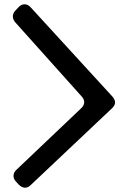

<svg xmlns="http://www.w3.org/2000/svg" viewBox="-20 -799 597 896"><path d="M40 -722Q40 -738 53 -751L66 -765Q79 -779 95 -779Q110 -779 123 -765L504 -349Q517 -334 517 -321Q517 -307 502 -293L124 64Q111 77 97 77Q82 77 67 62L56 50Q43 37 43 22Q43 6 57 -7L358 -293Q373 -307 373 -322Q373 -336 361 -349L52 -694Q40 -708 40 -722Z"/></svg>

Font: ZCOOL QingKe HuangYou
Style: Regular
Weight: 400
Version: Version 1.000